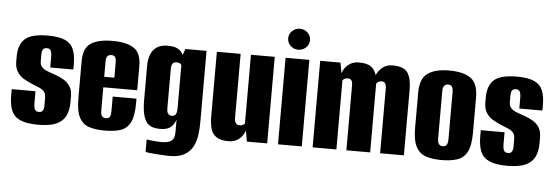

<svg xmlns="http://www.w3.org/2000/svg" viewBox="-50 -821 3161 1094"><g transform="rotate(5 1530.5 -273.5)"><path d="M186 8Q120 8 83.5 -8.5Q47 -25 33 -59.5Q19 -94 19 -145V-181H155V-115Q155 -89 161 -77Q167 -65 185 -65Q200 -65 206.5 -75Q213 -85 213 -103V-145Q213 -170 203.5 -182.5Q194 -195 175 -203Q156 -211 129 -222Q105 -232 82.5 -245.5Q60 -259 45.5 -282Q31 -305 31 -341V-369Q31 -436 67 -469.5Q103 -503 198 -503Q261 -503 296 -487.5Q331 -472 345 -439Q359 -406 359 -357V-323H227V-381Q227 -408 221 -419.5Q215 -431 199 -431Q182 -431 176 -420.5Q170 -410 170 -395V-354Q170 -331 184 -318Q198 -305 219.5 -298Q241 -291 262 -283Q287 -274 309 -261Q331 -248 345 -226Q359 -204 359 -169V-136Q359 -89 343 -57Q327 -25 290 -8.5Q253 8 186 8Z M568 8Q516 8 479 -3.5Q442 -15 422 -51.5Q402 -88 402 -163V-375Q402 -450 444.5 -477.5Q487 -505 568 -505Q648 -505 690 -477.5Q732 -450 732 -375V-237H538V-105Q538 -81 545.5 -72Q553 -63 568 -63Q583 -63 589.5 -72Q596 -81 596 -105V-189H732V-164Q732 -88 712.5 -51.5Q693 -15 656.5 -3.5Q620 8 568 8ZM538 -297H596V-383Q596 -406 589.5 -415Q583 -424 568 -424Q553 -424 545.5 -415Q538 -406 538 -383Z M947 120Q931 120 909 118.5Q887 117 865.5 115.5Q844 114 828.5 112Q813 110 810 109V38Q824 40 851.5 42.5Q879 45 897 45Q914 45 927.5 42Q941 39 950.5 32.5Q960 26 965 13.5Q970 1 970 -17V-89Q966 -79 958 -65Q950 -51 932.5 -40Q915 -29 880 -29Q855 -29 835.5 -35.5Q816 -42 803 -59Q790 -76 783 -107Q776 -138 776 -187V-379Q776 -440 803 -472.5Q830 -505 882 -505Q916 -505 935 -496.5Q954 -488 964.5 -473.5Q975 -459 982 -440L964 -437L985 -495H1106V-87Q1106 -53 1101.5 -16.5Q1097 20 1081.5 51Q1066 82 1034 101Q1002 120 947 120ZM941 -109Q952 -109 958.5 -114.5Q965 -120 967.5 -131Q970 -142 970 -156V-402Q968 -405 964.5 -408Q961 -411 955.5 -413Q950 -415 940 -415Q927 -415 919.5 -406Q912 -397 912 -373V-150Q912 -137 914.5 -129Q917 -121 921.5 -117Q926 -113 931 -111Q936 -109 941 -109Z M1277 7Q1231 7 1207 -8.5Q1183 -24 1174 -53.5Q1165 -83 1165 -124V-495H1301V-130Q1301 -118 1303.5 -109Q1306 -100 1312.5 -94.5Q1319 -89 1331 -89Q1339 -89 1344.5 -91Q1350 -93 1354 -96Q1358 -99 1360 -102V-495H1496V0H1380L1369 -63Q1360 -33 1335.5 -13Q1311 7 1277 7Z M1558 0V-495H1694V0ZM1625 -547Q1600 -547 1581.5 -564.5Q1563 -582 1563 -607Q1563 -632 1581.5 -649.5Q1600 -667 1625 -667Q1651 -667 1669.5 -649.5Q1688 -632 1688 -607Q1688 -582 1669.5 -564.5Q1651 -547 1625 -547Z M1756 0V-495H1872L1883 -435Q1892 -465 1917 -485Q1942 -505 1975 -505Q2032 -505 2055.5 -481Q2079 -457 2084 -411H2070Q2075 -450 2102.5 -477.5Q2130 -505 2169 -505Q2234 -505 2256 -472.5Q2278 -440 2278 -376V0H2142V-369Q2142 -390 2135.5 -399.5Q2129 -409 2115 -409Q2105 -409 2096.5 -404.5Q2088 -400 2085 -392V0H1949V-371Q1949 -391 1942.5 -400Q1936 -409 1922 -409Q1911 -409 1903.5 -405Q1896 -401 1892 -395V0Z M2494 8Q2442 8 2405 -4Q2368 -16 2348 -52.5Q2328 -89 2328 -163V-364Q2328 -443 2370.5 -473.5Q2413 -504 2494 -504Q2575 -504 2617 -474Q2659 -444 2659 -364V-164Q2659 -89 2639.5 -52.5Q2620 -16 2583 -4Q2546 8 2494 8ZM2494 -71Q2508 -71 2515.5 -80.5Q2523 -90 2523 -115V-381Q2523 -404 2516 -414Q2509 -424 2494 -424Q2480 -424 2472 -414.5Q2464 -405 2464 -381V-115Q2464 -90 2472 -80.5Q2480 -71 2494 -71Z M2869 8Q2803 8 2766.5 -8.5Q2730 -25 2716 -59.5Q2702 -94 2702 -145V-181H2838V-115Q2838 -89 2844 -77Q2850 -65 2868 -65Q2883 -65 2889.5 -75Q2896 -85 2896 -103V-145Q2896 -170 2886.5 -182.5Q2877 -195 2858 -203Q2839 -211 2812 -222Q2788 -232 2765.5 -245.5Q2743 -259 2728.5 -282Q2714 -305 2714 -341V-369Q2714 -436 2750 -469.5Q2786 -503 2881 -503Q2944 -503 2979 -487.5Q3014 -472 3028 -439Q3042 -406 3042 -357V-323H2910V-381Q2910 -408 2904 -419.5Q2898 -431 2882 -431Q2865 -431 2859 -420.5Q2853 -410 2853 -395V-354Q2853 -331 2867 -318Q2881 -305 2902.5 -298Q2924 -291 2945 -283Q2970 -274 2992 -261Q3014 -248 3028 -226Q3042 -204 3042 -169V-136Q3042 -89 3026 -57Q3010 -25 2973 -8.5Q2936 8 2869 8Z"/></g></svg>

Font: Alumni Sans Thin ExtraBold
Style: Regular
Weight: 800
Version: Version 1.018